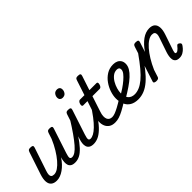

<svg xmlns="http://www.w3.org/2000/svg" viewBox="53 -1595 2411 2411"><g transform="rotate(-45 1259.0 -389.0)"><path d="M161 15Q112 15 84.5 -8Q57 -31 53.5 -75.5Q50 -120 70 -182L170 -483Q177 -503 186.5 -509Q196 -515 215 -515Q246 -515 254.5 -505.5Q263 -496 256 -476L152 -165Q142 -136 140.5 -113Q139 -90 151 -77Q163 -64 192 -64Q225 -64 262 -89Q299 -114 338 -159.5Q377 -205 414.5 -266.5Q452 -328 484 -403L510 -483Q517 -503 526.5 -509Q536 -515 555 -515Q586 -515 594.5 -505.5Q603 -496 596 -476L488 -147Q471 -96 475 -77Q479 -58 505 -58Q519 -58 525.5 -46.5Q532 -35 530 -20.5Q528 -6 517 5.5Q506 17 485 17Q446 17 424.5 3Q403 -11 396 -33Q389 -55 390.5 -80.5Q392 -106 397 -129L405 -156Q378 -115 348 -83.5Q318 -52 286.5 -30Q255 -8 223.5 3.5Q192 15 161 15Z M487 17Q473 17 466 5.5Q459 -6 461 -20.5Q463 -35 474 -46.5Q485 -58 506 -58Q532 -58 562.5 -78.5Q593 -99 631 -142.5Q669 -186 717.5 -255Q766 -324 827 -422Q836 -436 850 -434.5Q864 -433 872 -422.5Q880 -412 873 -399Q804 -280 750.5 -199.5Q697 -119 653 -71.5Q609 -24 569 -3.5Q529 17 487 17Z M815 17Q774 17 751.5 2Q729 -13 721.5 -38Q714 -63 717.5 -92Q721 -121 730 -149L840 -483Q847 -503 856.5 -509Q866 -515 885 -515Q916 -515 924.5 -505.5Q933 -496 926 -476L818 -147Q801 -96 805 -77Q809 -58 835 -58Q849 -58 855.5 -46.5Q862 -35 860.5 -20.5Q859 -6 847.5 5.5Q836 17 815 17ZM947 -669Q927 -669 913 -682Q899 -695 899 -720Q899 -747 916.5 -771Q934 -795 971 -795Q992 -795 1006 -782.5Q1020 -770 1020 -744Q1020 -717 1002.5 -693Q985 -669 947 -669Z M812 17Q798 17 791 5.5Q784 -6 786 -20.5Q788 -35 799 -46.5Q810 -58 831 -58Q858 -58 889.5 -75Q921 -92 959.5 -129Q998 -166 1044 -226Q1090 -286 1144 -373Q1153 -387 1166.5 -385Q1180 -383 1188 -372.5Q1196 -362 1189 -350Q1127 -243 1076 -172.5Q1025 -102 980 -60Q935 -18 894 -0.5Q853 17 812 17Z M1195 17Q1147 17 1116 -3Q1085 -23 1070 -57Q1055 -91 1056.5 -134.5Q1058 -178 1073 -225L1138 -420H1061Q1050 -420 1046 -430Q1042 -440 1047 -460Q1053 -480 1063 -490Q1073 -500 1083 -500H1164L1229 -698Q1235 -718 1244.5 -724Q1254 -730 1274 -730Q1305 -730 1313.5 -720.5Q1322 -711 1315 -691L1252 -500H1378Q1389 -500 1393.5 -490.5Q1398 -481 1392 -460Q1387 -441 1377 -430.5Q1367 -420 1356 -420H1226L1159 -216Q1145 -176 1144 -146Q1143 -116 1151.5 -96.5Q1160 -77 1177 -67.5Q1194 -58 1216 -58Q1230 -58 1236.5 -46.5Q1243 -35 1241 -20.5Q1239 -6 1227.5 5.5Q1216 17 1195 17Z M1199 17Q1185 17 1178 5.5Q1171 -6 1173 -20.5Q1175 -35 1186 -46.5Q1197 -58 1218 -58Q1240 -58 1268.5 -68.5Q1297 -79 1338.5 -101Q1380 -123 1439 -160Q1452 -168 1463 -163.5Q1474 -159 1479 -147Q1484 -135 1481.5 -121Q1479 -107 1465 -98Q1399 -56 1351 -30.5Q1303 -5 1267 6Q1231 17 1199 17Z M1474 -171Q1515 -195 1558 -224Q1601 -253 1637.5 -284Q1674 -315 1697 -344.5Q1720 -374 1720 -400Q1720 -422 1708 -431Q1696 -440 1677 -440Q1636 -440 1604 -414.5Q1572 -389 1549.5 -350.5Q1527 -312 1515 -270Q1503 -228 1503 -196Q1503 -163 1510.5 -137.5Q1518 -112 1533 -95Q1548 -78 1570 -69Q1592 -60 1621 -60Q1635 -60 1640.5 -48.5Q1646 -37 1644 -21.5Q1642 -6 1633 5.5Q1624 17 1609 17Q1542 17 1498.5 -9Q1455 -35 1434 -82Q1413 -129 1413 -191Q1413 -240 1431.5 -296.5Q1450 -353 1485.5 -403.5Q1521 -454 1572.5 -486.5Q1624 -519 1691 -519Q1727 -519 1753.5 -506.5Q1780 -494 1795 -470Q1810 -446 1810 -412Q1810 -373 1787.5 -335Q1765 -297 1724 -259Q1683 -221 1626.5 -182.5Q1570 -144 1502 -104Z M1605 17Q1596 17 1592.5 5.5Q1589 -6 1590.5 -21.5Q1592 -37 1599 -48.5Q1606 -60 1618 -60Q1659 -60 1701.5 -77.5Q1744 -95 1791.5 -134Q1839 -173 1893.5 -238Q1948 -303 2014 -397Q2020 -405 2032 -400Q2044 -395 2053 -385.5Q2062 -376 2057 -367Q1990 -265 1932.5 -191.5Q1875 -118 1821.5 -72Q1768 -26 1715 -4.5Q1662 17 1605 17Z M2340 15Q2302 15 2283 -1Q2264 -17 2260 -42.5Q2256 -68 2261 -97Q2266 -126 2275 -153L2340 -344Q2350 -371 2350.5 -392.5Q2351 -414 2339.5 -426.5Q2328 -439 2300 -439Q2267 -439 2229.5 -415Q2192 -391 2153 -346.5Q2114 -302 2076.5 -241Q2039 -180 2007 -107L1976 -11Q1972 2 1961.5 8.5Q1951 15 1928 15Q1912 15 1898 8Q1884 1 1891 -18L2041 -483Q2048 -503 2057.5 -509Q2067 -515 2086 -515Q2117 -515 2125.5 -505.5Q2134 -496 2127 -476L2085 -346Q2113 -388 2143 -420Q2173 -452 2204.5 -474.5Q2236 -497 2268 -508Q2300 -519 2332 -519Q2382 -519 2408 -495.5Q2434 -472 2437.5 -427Q2441 -382 2419 -318L2348 -108Q2343 -91 2342 -80.5Q2341 -70 2345 -65Q2349 -60 2358 -60Q2369 -60 2380 -67Q2391 -74 2402.5 -86Q2414 -98 2426 -113Q2434 -123 2442.5 -125Q2451 -127 2464 -118Q2480 -108 2482.5 -98Q2485 -88 2479 -77Q2470 -62 2450.5 -39.5Q2431 -17 2403 -1Q2375 15 2340 15Z"/></g></svg>

Font: Playwrite AU TAS
Style: Regular
Weight: 400
Designer: Veronika Burian, José Scaglione
Foundry: TypeTogether
Version: Version 1.002